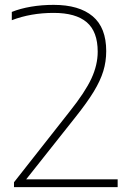

<svg xmlns="http://www.w3.org/2000/svg" viewBox="-20 -769 541 789"><path d="M463.5 -32V0H37.5V-20L266 -310.5Q329.5 -390 355.5 -446Q381.5 -502 381.5 -556.5Q381.5 -639 336.5 -677.5Q291.5 -716 200.5 -716Q107 -716 28.5 -686V-720Q63.5 -734 107.5 -741.5Q151.5 -749 200.5 -749Q305 -749 360.8 -702.2Q416.5 -655.5 416.5 -559Q416.5 -516 404.5 -476.8Q392.5 -437.5 365.5 -393Q338.5 -348.5 290 -287.5L87.5 -32Z"/></svg>

Font: Encode Sans Semi Expanded Thin
Style: Regular
Weight: 250
Width: 6
Designer: Multiple Designers
Foundry: Impallari Type
Version: Version 2.000